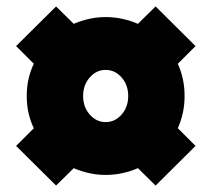

<svg xmlns="http://www.w3.org/2000/svg" viewBox="-20 -648 657 596"><path d="M30 -195 85 -250Q63 -295 63 -350Q63 -405 85 -450L30 -505L154 -628L209 -574Q232 -584 257 -589.5Q282 -595 308 -595Q335 -595 360 -589.5Q385 -584 408 -574L463 -628L587 -505L532 -450Q553 -404 553 -350Q553 -297 532 -250L587 -195L463 -72L408 -126Q385 -116 360 -110.5Q335 -105 308 -105Q282 -105 257 -110.5Q232 -116 209 -126L154 -72ZM308 -269Q337 -269 357.5 -292.5Q378 -316 378 -350Q378 -384 357.5 -407.5Q337 -431 308 -431Q279 -431 258.5 -407.5Q238 -384 238 -350Q238 -316 258.5 -292.5Q279 -269 308 -269Z"/></svg>

Font: Aoudax Cyrillic
Style: Regular
Weight: 400
Designer: William Zhang
Foundry: William Zhang
Version: Version 1.00 June 4, 2021, initial release